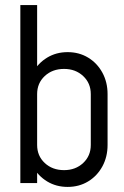

<svg xmlns="http://www.w3.org/2000/svg" viewBox="-20 -720 488 755"><path d="M60 -499V-700H126V-499ZM126 0H60V-500H126ZM403 -150H337V-350H403ZM337 -350Q337 -393 307 -421Q277 -449 232 -449L246 -515Q291 -515 326.5 -493.5Q362 -472 382.5 -434.5Q403 -397 403 -350ZM88 -350Q88 -397 109 -434.5Q130 -472 165.5 -493.5Q201 -515 246 -515L232 -449Q186 -449 156 -421Q126 -393 126 -350ZM337 -150H403Q403 -103 382.5 -65.5Q362 -28 326.5 -6.5Q291 15 246 15L232 -51Q277 -51 307 -79Q337 -107 337 -150ZM88 -150H126Q126 -107 156 -79Q186 -51 232 -51L246 15Q201 15 165.5 -6.5Q130 -28 109 -65.5Q88 -103 88 -150Z"/></svg>

Font: Akshar Light
Style: Regular
Weight: 300
Designer: Tall Chai
Foundry: Tall Chai
Version: Version 1.100